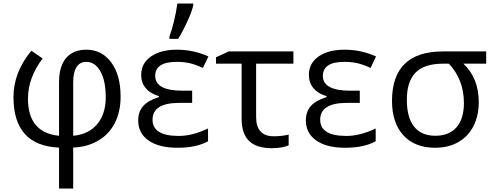

<svg xmlns="http://www.w3.org/2000/svg" viewBox="-20 -826 2794 1086"><path d="M467.8 -476.1Q432.1 -476.1 413.1 -446.8Q394 -417.5 394 -361.8V-58.1Q481.4 -65.9 529.8 -123.8Q578.1 -181.6 578.1 -275.4Q578.1 -369.1 547.9 -422.6Q517.6 -476.1 467.8 -476.1ZM314 8.8Q56.2 -2 56.2 -277.3Q56.2 -416 157.2 -539.1L221.2 -495.1Q138.2 -386.2 138.2 -268.1Q138.2 -75.2 314 -58.1V-360.8Q314 -452.1 354.5 -498.5Q395 -544.9 467.8 -544.9Q555.7 -544.9 608.9 -473.4Q662.1 -401.9 662.1 -279.8Q662.1 -192.9 628.9 -129.2Q595.7 -65.4 535.2 -30.3Q474.6 4.9 394 8.8V240.2H314Z M842.8 -148.9Q842.8 -57.1 991.2 -57.1Q1067.9 -57.1 1156.7 -99.1V-26.9Q1089.8 9.8 984.4 9.8Q878.9 9.8 820.3 -31.2Q761.7 -72.3 761.7 -145Q761.7 -192.4 788.6 -224.6Q815.4 -256.8 878.9 -276.9V-282.2Q831.1 -295.9 804.7 -327.1Q778.3 -358.4 778.8 -402.8Q778.8 -467.8 833.5 -506.3Q888.2 -544.9 981 -544.9Q1073.7 -544.9 1158.7 -506.8L1127.9 -441.9Q1082 -462.4 1050.3 -469.2Q1018.6 -476.1 980 -476.1Q857.9 -476.1 857.9 -397Q857.9 -313 1012.7 -313H1066.9V-244.1H994.6Q842.8 -244.1 842.8 -148.9ZM1073.2 -806.2V-794.9Q1064.5 -758.8 1038.1 -701.2Q1011.7 -643.6 987.3 -606H938.5V-620.1Q967.3 -697.8 983.4 -806.2Z M1518.1 12.2Q1429.7 12.2 1388.2 -29.3Q1346.7 -70.8 1346.7 -153.8V-465.8H1201.7V-502L1273.9 -535.2H1639.6V-465.8H1428.7V-164.1Q1428.7 -55.2 1528.8 -55.2Q1575.2 -55.2 1612.8 -64.9V-3.9Q1575.2 12.2 1518.1 12.2Z M1791 -148.9Q1791 -57.1 1939.5 -57.1Q2016.1 -57.1 2105 -99.1V-26.9Q2038.1 9.8 1932.6 9.8Q1827.1 9.8 1768.6 -31.5Q1710 -72.8 1710 -145Q1710 -192.9 1736.8 -224.9Q1763.7 -256.8 1827.1 -276.9V-282.2Q1779.3 -295.9 1753.2 -326.9Q1727.1 -357.9 1727.1 -402.8Q1727.1 -467.8 1781.7 -506.3Q1836.4 -544.9 1929.2 -544.9Q2022 -544.9 2106.9 -506.8L2076.2 -441.9Q2030.3 -462.4 1998.5 -469.2Q1966.8 -476.1 1928.2 -476.1Q1806.2 -476.1 1806.2 -397Q1806.2 -313 1960.9 -313H2015.1V-244.1H1942.9Q1791 -244.1 1791 -148.9Z M2604 -243.2Q2604 -375 2519 -465.8H2487.3Q2378.9 -465.8 2330.1 -415Q2281.2 -364.3 2281.2 -262.2Q2281.2 -160.2 2322.8 -109.1Q2364.3 -58.1 2442.4 -58.1Q2520.5 -58.1 2562.3 -106.2Q2604 -154.3 2604 -243.2ZM2688 -248Q2688 -171.4 2658 -112.5Q2627.9 -53.7 2572 -22Q2516.1 9.8 2440.9 9.8Q2326.2 9.8 2261.7 -60.5Q2197.3 -130.9 2197.3 -254.9Q2197.3 -535.2 2486.3 -535.2H2730V-465.8H2601.1Q2688 -384.3 2688 -248Z"/></svg>

Font: OpenSans-Regular
Style: Regular
Weight: 400
Foundry: Ascender Corporation
Version: Version 1.10